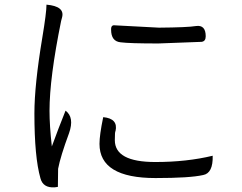

<svg xmlns="http://www.w3.org/2000/svg" viewBox="-20 -777 1040 826"><path d="M458 -649Q457 -671 475 -668L664 -658Q787 -659 823 -665Q865 -671 865 -621Q865 -599 847 -597L661 -590Q537 -590 499 -595Q458 -599 458 -649ZM424 -273Q489 -267 477 -213Q474 -212 474 -174Q474 -80 648 -80Q783 -80 895 -107Q897 -32 854 -24Q797 -11 649 -11Q408 -11 408 -158Q408 -196 424 -273ZM230 -51 229 27 215 29Q165 32 154 -10Q128 -101 128 -289Q128 -411 162 -615Q180 -723 180 -757Q260 -750 247 -702L243 -687Q193 -442 193 -300Q193 -237 203 -147Q231 -224 262 -301Q301 -272 277 -204Q240 -104 230 -51Z"/></svg>

Font: Swei Half Moon CJK TC
Style: DemiLight
Weight: 350
Version: Version 2.125